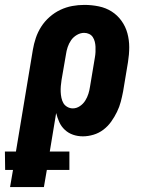

<svg xmlns="http://www.w3.org/2000/svg" viewBox="-77 -548 597 783"><path d="M-36 215 -24 145H-56L-57 70H-12L57 -345Q61 -369 69 -393Q77 -417 91 -439Q105 -461 125.5 -479Q146 -497 169.5 -508Q193 -519 217.5 -523.5Q242 -528 267 -528Q297 -528 326 -522Q355 -516 378.5 -501Q402 -486 418.5 -463Q435 -440 442.5 -412.5Q450 -385 450 -355.5Q450 -326 445 -295L425 -175Q421 -154 415.5 -133Q410 -112 400 -91.5Q390 -71 376.5 -52Q363 -33 344.5 -19Q326 -5 304 1.5Q282 8 261 8Q240 8 221 1.5Q202 -5 187.5 -18.5Q173 -32 165 -49.5Q157 -67 152 -87L126 70H206V145H114L102 215ZM220 -106Q235 -106 248.5 -115Q262 -124 270.5 -137.5Q279 -151 283.5 -165.5Q288 -180 290 -194L310 -314Q312 -325 312.5 -336Q313 -347 312.5 -357.5Q312 -368 309.5 -378Q307 -388 301.5 -396.5Q296 -405 286.5 -409.5Q277 -414 266 -414Q251 -414 236.5 -405.5Q222 -397 213 -384Q204 -371 199 -356Q194 -341 192 -326L174 -222Q172 -209 171 -197Q170 -185 170.5 -173Q171 -161 173.5 -149Q176 -137 181.5 -127.5Q187 -118 197.5 -112Q208 -106 220 -106Z"/></svg>

Font: Iosevka Curly Heavy
Style: Italic
Weight: 900
Italic angle: -9°
Monospace: yes
Designer: Belleve Invis
Foundry: Belleve Invis
Version: Version 22.1.2; ttfautohint (v1.8.4)